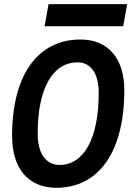

<svg xmlns="http://www.w3.org/2000/svg" viewBox="-20 -893 631 923"><path d="M250.5 9.8C456.1 9.8 577.6 -164.6 577.6 -459.5C577.6 -612.8 499 -703.1 367.2 -703.1C160.2 -703.1 38.1 -530.8 38.1 -239.3C38.1 -82.5 116.7 9.8 250.5 9.8ZM266.1 -100.1C200.2 -100.1 161.1 -156.2 161.1 -251.5C161.1 -466.3 232.4 -593.3 353 -593.3C416.5 -593.3 454.6 -539.1 454.6 -447.3C454.6 -229 384.3 -100.1 266.1 -100.1ZM194.3 -766.6H572.3L591.3 -873H213.4Z"/></svg>

Font: Cascadia Mono PL SemiBold
Style: Italic
Weight: 600
Italic angle: -10°
Monospace: yes
Designer: Aaron Bell
Foundry: Saja Typeworks
Version: Version 2404.023